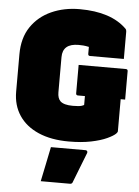

<svg xmlns="http://www.w3.org/2000/svg" viewBox="-63 -768 776 1070"><g transform="rotate(5 325.0 -233.0)"><path d="M360 -410H624Q635 -410 635 -399V-240H610V-61Q610 -55 602 -47Q589 -34 554.5 -18Q520 -2 466.5 9Q413 20 342 20Q243 20 172 -11Q101 -42 63.5 -98.5Q26 -155 26 -231V-440Q26 -532 68 -594Q110 -656 181 -688Q252 -720 339 -720Q515 -720 602 -634Q608 -628 608 -618V-465H419Q408 -465 408 -476V-515Q389 -519 376.5 -520Q364 -521 350 -521Q261 -521 261 -445V-248Q261 -215 277 -199Q297 -180 347 -180Q383 -180 396.5 -184.5Q410 -189 410 -191V-240H371Q360 -240 360 -251ZM246 60H440Q446 60 449 64.5Q452 69 450 75Q432 122 417.5 158Q403 194 384 244Q383 248 379.5 251Q376 254 369 254H206Q217 200 226 157.5Q235 115 246 60Z"/></g></svg>

Font: Recursive Sn Lnr St XBk
Style: Regular
Weight: 1000
Version: Version 1.079;hotconv 1.0.112;makeotfexe 2.5.65598; ttfautoh